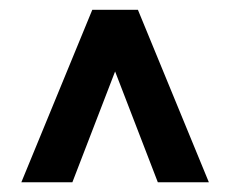

<svg xmlns="http://www.w3.org/2000/svg" viewBox="-20 -731 474 395"><path d="M304.7 -356 216.8 -584 128.9 -356H23.9L169.9 -710.9H263.7L409.7 -356Z"/></svg>

Font: Vazirmatn UI SemiBold
Style: Regular
Weight: 600
Designer: Saber Rastikerdar
Foundry: Saber Rastikerdar
Version: Version 33.003